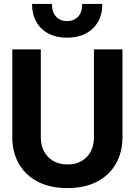

<svg xmlns="http://www.w3.org/2000/svg" viewBox="-20 -951 690 983"><path d="M325 12Q237 12 174 -20.5Q111 -53 77 -112Q43 -171 43 -249V-698H189V-249Q189 -206 206 -175Q223 -144 253.5 -126.5Q284 -109 325 -109Q367 -109 397.5 -126.5Q428 -144 444.5 -175Q461 -206 461 -249V-698H607V-249Q607 -171 573 -112Q539 -53 476 -20.5Q413 12 325 12ZM323 -758Q269 -758 228.5 -779Q188 -800 166 -839Q144 -878 144 -931H246Q246 -888 267.5 -865.5Q289 -843 323 -843Q358 -843 379.5 -865.5Q401 -888 401 -931H504Q504 -878 481.5 -839Q459 -800 418.5 -779Q378 -758 323 -758Z"/></svg>

Font: Azeret Mono Thin SemiBold
Style: Regular
Weight: 600
Version: Version 1.002